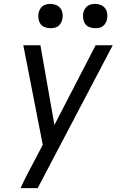

<svg xmlns="http://www.w3.org/2000/svg" viewBox="-20 -753 640 988"><path d="M86 215Q103 177 122.5 139.5Q142 102 162 65L200 -8L100 -520H188L260 -110L472 -520H560L174 215ZM469 -608Q455 -608 441 -613Q427 -618 419 -629Q411 -640 408.5 -655Q406 -670 408 -685Q410 -695 415.5 -705Q421 -715 429.5 -721.5Q438 -728 448.5 -730.5Q459 -733 470 -733Q484 -733 498 -727.5Q512 -722 520.5 -711Q529 -700 531.5 -685Q534 -670 531 -655Q529 -645 523.5 -635Q518 -625 509.5 -618.5Q501 -612 490.5 -610Q480 -608 469 -608ZM239 -608Q225 -608 211 -613Q197 -618 189 -629Q181 -640 178.5 -655Q176 -670 178 -685Q180 -695 185.5 -705Q191 -715 199.5 -721.5Q208 -728 218.5 -730.5Q229 -733 240 -733Q254 -733 268 -727.5Q282 -722 290.5 -711Q299 -700 301.5 -685Q304 -670 301 -655Q299 -645 293.5 -635Q288 -625 279.5 -618.5Q271 -612 260.5 -610Q250 -608 239 -608Z"/></svg>

Font: Iosevka Extended Oblique
Style: Regular
Weight: 400
Width: 7
Italic angle: -9°
Monospace: yes
Designer: Belleve Invis
Foundry: Belleve Invis
Version: Version 32.0.1; ttfautohint (v1.8.4)